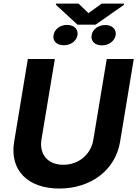

<svg xmlns="http://www.w3.org/2000/svg" viewBox="-20 -1063 781 1093"><path d="M587.7 -727.3 511.4 -268.1C498.2 -185 429.7 -125 340.2 -125C251.4 -125 202.8 -185 215.9 -268.1L292.3 -727.3H138.5L60.4 -255C34.1 -95.9 136.4 10.3 317.5 10.3C498.2 10.3 637.1 -95.9 663.4 -255L741.5 -727.3ZM284.8 -862.9C278.8 -830.3 302.2 -805.4 343 -805.4C383.9 -805.4 415.1 -829.9 421.2 -862.9C425.8 -895.2 403.4 -921.2 361.5 -921.2C320.7 -921.2 289.8 -895.2 284.8 -862.9ZM297.9 -1036.2 421.2 -922.6H524.1L684.7 -1034.8L686.1 -1042.6H558.9L483.7 -988.3L426.8 -1042.6H299.4ZM501.8 -862.9C495.7 -830.6 518.1 -804.7 560.4 -804.7C600.5 -804.7 632.8 -830.3 638.5 -862.9C643.5 -895.6 619.3 -920.5 579.9 -920.5C537.6 -920.5 506.7 -894.5 501.8 -862.9Z"/></svg>

Font: Margiela Sans
Style: Bold Italic
Weight: 700
Italic angle: -9.39999°
Designer: Stefan Endress, Andreas Faust
Version: Version 1.100;FEAKit 1.0